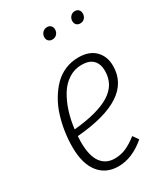

<svg xmlns="http://www.w3.org/2000/svg" viewBox="-184 -816 796 911"><g transform="rotate(-30 214.0 -360.0)"><path d="M219.2 -667Q206.5 -667 198.7 -674.8Q190.9 -682.6 190.9 -694.8Q190.9 -710 200.9 -720.5Q210.9 -731 226.1 -731Q238.8 -731 246.3 -723.1Q253.9 -715.3 253.9 -703.1Q253.9 -687.5 244.1 -677.2Q234.4 -667 219.2 -667ZM372.1 -667Q359.4 -667 351.8 -674.8Q344.2 -682.6 344.2 -694.8Q344.2 -710 354 -720.5Q363.8 -731 377.9 -731Q390.6 -731 398.2 -723.1Q405.8 -715.3 405.8 -703.1Q405.8 -687.5 396.5 -677.2Q387.2 -667 372.1 -667ZM282.2 -532.2Q341.3 -532.2 373.5 -500Q405.8 -467.8 405.8 -415Q405.8 -235.4 94.2 -210Q92.8 -193.4 92.8 -178.2Q92.8 -102.1 119.4 -65.9Q146 -29.8 193.8 -29.8Q227.1 -29.8 255.9 -42.5Q284.7 -55.2 317.9 -81.1L338.9 -50.8Q266.1 11.2 190.9 11.2Q122.6 11.2 84.2 -37.8Q45.9 -86.9 45.9 -176.8Q45.9 -218.8 52.2 -260.7Q58.6 -302.7 71 -342.8Q83.5 -382.8 103.8 -417Q124 -451.2 149.4 -477.1Q174.8 -502.9 209 -517.6Q243.2 -532.2 282.2 -532.2ZM97.2 -245.1Q229.5 -257.3 295.2 -298.1Q360.8 -338.9 360.8 -414.1Q360.8 -451.7 340.3 -472.9Q319.8 -494.1 277.8 -494.1Q238.8 -494.1 206.3 -473.1Q173.8 -452.1 152.1 -416.3Q130.4 -380.4 116.7 -337.2Q103 -293.9 97.2 -245.1Z"/></g></svg>

Font: Fira Sans Compressed ExtraLight
Style: Italic
Weight: 250
Width: 3
Italic angle: -8°
Designer: Carrois Corporate & Edenspiekermann AG
Foundry: Carrois Corporate GbR & Edenspiekermann AG
Version: Version 4.203;PS 004.203;hotconv 1.0.88;makeotf.lib2.5.64775